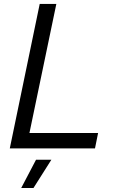

<svg xmlns="http://www.w3.org/2000/svg" viewBox="-20 -749 580 969"><path d="M29.4 0 180.4 -729H264.3L126.1 -65.9L116.4 -77.6H475L459.4 0ZM87 199.9 161.9 57H239.4L148.9 199.9Z"/></svg>

Font: Mona Sans
Style: Italic
Weight: 200
Italic angle: -11.6951°
Designer: Deni Anggara
Foundry: GitHub
Version: Version 2.000